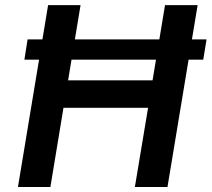

<svg xmlns="http://www.w3.org/2000/svg" viewBox="-20 -748 846 768"><path d="M806.2 -590.3 793 -509.3H77.6L90.3 -590.3ZM51.8 0 172.4 -727.5H302.2L252.4 -426.8H590.3L640.1 -727.5H770.5L649.9 0H519.5L572.3 -316.9H233.9L181.6 0Z"/></svg>

Font: Inter 18pt SemiBold
Style: Italic
Weight: 600
Italic angle: -9.3988°
Designer: Rasmus Andersson
Foundry: rsms
Version: Version 4.001;git-66647c0bb